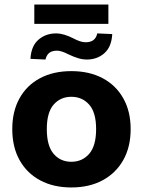

<svg xmlns="http://www.w3.org/2000/svg" viewBox="-20 -814 629 845"><path d="M294 11Q215 11 156.5 -20.5Q98 -52 66 -109.5Q34 -167 34 -246Q34 -324 66 -381.5Q98 -439 156.5 -470Q215 -501 294 -501Q373 -501 431.5 -470Q490 -439 522.5 -381.5Q555 -324 555 -246Q555 -167 522.5 -109.5Q490 -52 431.5 -20.5Q373 11 294 11ZM294 -102Q342 -102 372.5 -137Q403 -172 403 -246Q403 -319 372.5 -353.5Q342 -388 294 -388Q246 -388 216 -353.5Q186 -319 186 -246Q186 -172 216 -137Q246 -102 294 -102ZM131 -709V-794H457V-709ZM180 -552 114 -555Q117 -611 149 -639Q181 -667 227 -667Q260 -667 303 -645Q318 -637 331.5 -632.5Q345 -628 357 -628Q400 -628 408 -667L474 -664Q471 -608 439.5 -580Q408 -552 362 -552Q343 -552 323.5 -558Q304 -564 283 -574Q250 -591 232 -591Q209 -591 197 -581.5Q185 -572 180 -552Z"/></svg>

Font: Nunito Sans ExtraBold
Style: Regular
Weight: 800
Designer: Vernon Adams
Foundry: Vernon Adams
Version: Version 3.101; ttfautohint (v1.8.4.7-5d5b);gftools[0.9.27]